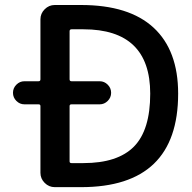

<svg xmlns="http://www.w3.org/2000/svg" viewBox="-20 -774 770 772"><path d="M259.8 -455.1Q259.8 -447.3 267.6 -447.3H380.9Q399.4 -447.3 413.1 -433.6Q426.8 -419.9 426.8 -400.9Q426.8 -381.8 413.1 -368.2Q399.4 -354.5 380.9 -354.5H267.6Q259.8 -354.5 259.8 -347.7V-125Q259.8 -118.2 267.6 -118.2H315.4Q453.1 -118.2 518.6 -184.6Q584 -251 584 -397.5Q584 -656.2 315.4 -656.2H267.6Q259.8 -656.2 259.8 -648.4ZM78.1 -354.5Q59.6 -354.5 45.9 -368.2Q32.2 -381.8 32.2 -400.9Q32.2 -419.9 45.9 -433.6Q59.6 -447.3 78.1 -447.3H134.8Q142.6 -447.3 142.6 -455.1V-696.3Q142.6 -719.7 159.7 -736.8Q176.8 -753.9 200.2 -753.9H305.7Q499 -753.9 597.7 -662.6Q696.3 -571.3 696.3 -397.5Q696.3 -21.5 305.7 -21.5H200.2Q176.8 -21.5 159.7 -38.6Q142.6 -55.7 142.6 -79.1V-347.7Q142.6 -354.5 134.8 -354.5Z"/></svg>

Font: Gen Jyuu Gothic P Medium
Style: Regular
Weight: 500
Designer: [Source Han Sans]
Ryoko NISHIZUKA  (kana & ideographs); Paul D. Hunt (Latin, Greek & Cyrillic); Wenlong ZHANG  (bopomofo
Version: Version 1.002.20150607